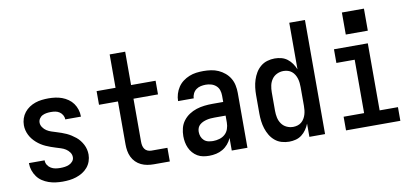

<svg xmlns="http://www.w3.org/2000/svg" viewBox="-69 -976 2638 1218"><g transform="rotate(-10 1250.0 -366.5)"><path d="M249 8Q226 8 203.5 5Q181 2 159.5 -5.5Q138 -13 119 -25.5Q100 -38 86.5 -56.5Q73 -75 65.5 -97Q58 -119 58 -141Q58 -142 58 -143Q58 -144 58 -145H159Q159 -144 159 -144Q159 -144 159 -143Q159 -128 167.5 -114.5Q176 -101 189.5 -93Q203 -85 218 -82.5Q233 -80 249 -80Q264 -80 278.5 -82Q293 -84 306.5 -90Q320 -96 329.5 -107.5Q339 -119 339 -134Q339 -151 329 -165Q319 -179 305 -188Q291 -197 275 -202Q259 -207 243 -212Q227 -217 211.5 -222.5Q196 -228 180.5 -235Q165 -242 151 -251Q137 -260 124.5 -271Q112 -282 101.5 -295Q91 -308 83.5 -323Q76 -338 72 -354Q68 -370 68 -387Q68 -409 75 -430Q82 -451 95.5 -468Q109 -485 127 -497Q145 -509 165.5 -516Q186 -523 208 -525.5Q230 -528 251 -528Q273 -528 295 -525Q317 -522 337.5 -514.5Q358 -507 376.5 -494Q395 -481 407.5 -463.5Q420 -446 427 -424.5Q434 -403 434 -381Q434 -380 434 -379.5Q434 -379 434 -378H333Q333 -378 333 -378.5Q333 -379 333 -379Q333 -393 325.5 -406Q318 -419 306 -427Q294 -435 280 -437.5Q266 -440 251 -440Q237 -440 223.5 -438Q210 -436 197.5 -430Q185 -424 177 -412Q169 -400 169 -386Q169 -370 179 -355.5Q189 -341 203 -332Q217 -323 232.5 -318Q248 -313 264 -308Q280 -303 296 -297.5Q312 -292 327 -285Q342 -278 356 -269Q370 -260 383 -249.5Q396 -239 406.5 -225.5Q417 -212 424.5 -197.5Q432 -183 436 -166.5Q440 -150 440 -133Q440 -111 432.5 -89.5Q425 -68 410.5 -51Q396 -34 377 -22.5Q358 -11 336.5 -4Q315 3 293 5.5Q271 8 249 8Z M837 0Q816 0 795.5 -3.5Q775 -7 756 -16Q737 -25 722 -40Q707 -55 698 -74Q689 -93 685.5 -113.5Q682 -134 682 -155V-432H560V-520H682V-735H782V-520H940V-432H782V-155Q782 -142 784.5 -130Q787 -118 794 -108Q801 -98 812.5 -93Q824 -88 837 -88H940V0Z M1193 8Q1174 8 1154.5 4.5Q1135 1 1118 -9Q1101 -19 1088 -34Q1075 -49 1067 -67Q1059 -85 1055.5 -104Q1052 -123 1052 -143Q1052 -169 1058.5 -194.5Q1065 -220 1081 -241Q1097 -262 1119 -276.5Q1141 -291 1166 -299Q1191 -307 1217 -310Q1243 -313 1269 -313H1339V-354Q1339 -372 1333.5 -389Q1328 -406 1314.5 -418Q1301 -430 1283.5 -435Q1266 -440 1249 -440Q1232 -440 1216 -436.5Q1200 -433 1187 -423.5Q1174 -414 1166.5 -399Q1159 -384 1159 -368Q1159 -368 1159 -368Q1159 -368 1159 -368H1058Q1058 -368 1058 -368Q1058 -368 1058 -368Q1058 -391 1065 -414Q1072 -437 1085 -456.5Q1098 -476 1116.5 -490Q1135 -504 1157 -513Q1179 -522 1202 -525Q1225 -528 1249 -528Q1273 -528 1297.5 -524.5Q1322 -521 1344.5 -511Q1367 -501 1386 -485Q1405 -469 1417.5 -448Q1430 -427 1435 -402.5Q1440 -378 1440 -354V0H1339V-81Q1330 -60 1315 -42.5Q1300 -25 1280.5 -13.5Q1261 -2 1238.5 3Q1216 8 1193 8ZM1233 -80Q1254 -80 1274.5 -86Q1295 -92 1310 -105.5Q1325 -119 1332 -139Q1339 -159 1339 -180V-225H1269Q1256 -225 1243 -224Q1230 -223 1217.5 -220Q1205 -217 1193.5 -212Q1182 -207 1172 -198.5Q1162 -190 1157.5 -178Q1153 -166 1153 -153Q1153 -137 1158.5 -122.5Q1164 -108 1175.5 -97.5Q1187 -87 1202.5 -83.5Q1218 -80 1233 -80Z M1708 8Q1684 8 1660 1Q1636 -6 1617 -22Q1598 -38 1585.5 -59Q1573 -80 1565.5 -103.5Q1558 -127 1555 -151.5Q1552 -176 1552 -200V-320Q1552 -344 1555 -368.5Q1558 -393 1565.5 -416.5Q1573 -440 1585.5 -461Q1598 -482 1617 -498Q1636 -514 1660 -521Q1684 -528 1708 -528Q1730 -528 1751 -522.5Q1772 -517 1789 -504Q1806 -491 1818.5 -473Q1831 -455 1839 -435V-735H1940V0H1839V-85Q1831 -65 1818.5 -47Q1806 -29 1789 -16Q1772 -3 1751 2.5Q1730 8 1708 8ZM1749 -80Q1763 -80 1777 -84Q1791 -88 1802 -97Q1813 -106 1820.5 -118.5Q1828 -131 1832 -144.5Q1836 -158 1837.5 -172Q1839 -186 1839 -200V-320Q1839 -334 1837.5 -348Q1836 -362 1832 -375.5Q1828 -389 1820.5 -401.5Q1813 -414 1802 -423Q1791 -432 1777 -436Q1763 -440 1749 -440Q1727 -440 1707 -430.5Q1687 -421 1674.5 -403Q1662 -385 1657.5 -363.5Q1653 -342 1653 -320V-200Q1653 -178 1657.5 -156.5Q1662 -135 1674.5 -117Q1687 -99 1707 -89.5Q1727 -80 1749 -80Z M2075 0V-88H2207V-432H2089V-520H2307V-88H2425V0ZM2179 -599V-741H2321V-599Z"/></g></svg>

Font: Iosevka SS04 Semibold
Style: Regular
Weight: 600
Monospace: yes
Designer: Belleve Invis
Foundry: Belleve Invis
Version: Version 19.0.0; ttfautohint (v1.8.4)